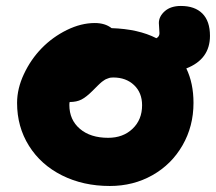

<svg xmlns="http://www.w3.org/2000/svg" viewBox="-20 -597 722 642"><path d="M347.2 24.9Q258.3 24.9 187.5 -10.5Q116.7 -45.9 76.9 -109.4Q37.1 -172.9 37.1 -252.9Q37.1 -300.8 60.1 -349.6Q83 -398.4 119.4 -435.8Q155.8 -473.1 203.4 -496.6Q251 -520 296.9 -520Q331.5 -520 353 -502.9Q442.9 -500 502.9 -469.2Q513.2 -474.6 513.2 -485.8Q513.2 -493.2 512.2 -503.4Q511.2 -513.7 511.2 -520Q511.2 -542 531 -559.6Q550.8 -577.1 585 -577.1Q631.3 -577.1 656.7 -551.8Q682.1 -526.4 682.1 -477.1Q682.1 -398.9 603 -368.2Q627 -318.8 627 -252.9Q627 -174.8 590.3 -111.1Q553.7 -47.4 489.7 -11.2Q425.8 24.9 347.2 24.9ZM211.9 -246.1Q211.9 -196.3 247.1 -166.3Q282.2 -136.2 341.8 -136.2Q391.6 -136.2 423.3 -166.5Q455.1 -196.8 455.1 -245.1Q455.1 -287.1 428.2 -312.5Q401.4 -337.9 358.9 -337.9Q354.5 -337.9 350.3 -337.4Q346.2 -336.9 342 -335.2Q337.9 -333.5 335 -332.5Q332 -331.5 327.4 -328.1Q322.8 -324.7 320.8 -323.5Q318.8 -322.3 313.5 -317.1Q308.1 -312 306.4 -310.3Q304.7 -308.6 298.3 -302.2Q292 -295.9 290 -293.9Q268.6 -272.5 252.4 -264.2Q236.3 -255.9 212.9 -255.9Q211.9 -252 211.9 -246.1Z"/></svg>

Font: Shantell Sans Bouncy
Style: Regular
Weight: 800
Designer: Stephen Nixon, Anya Danilova, Shantell Martin
Foundry: Arrow Type
Version: Version 1.006;[9816181b4]